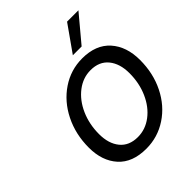

<svg xmlns="http://www.w3.org/2000/svg" viewBox="-259 -1109 1268 1268"><g transform="rotate(-45 374.5 -475.0)"><path d="M100 -267Q100 -391 151 -493.5Q202 -596 290.5 -655.5Q379 -715 486 -715Q613 -715 681 -639Q749 -563 749 -437Q749 -313 698.5 -211.5Q648 -110 559.5 -51.5Q471 7 364 7Q235 7 167.5 -68Q100 -143 100 -267ZM638 -425Q638 -514 594.5 -567.5Q551 -621 470 -621Q399 -621 339.5 -575.5Q280 -530 245.5 -452.5Q211 -375 211 -282Q211 -193 254.5 -140Q298 -87 379 -87Q450 -87 509.5 -132Q569 -177 603.5 -254.5Q638 -332 638 -425ZM457 -773 587 -957H693L539 -773Z"/></g></svg>

Font: Be Vietnam Medium
Style: Italic
Weight: 500
Italic angle: -9.444°
Designer: Gabriel Lam
Foundry: TypeRant
Version: Version 3.000